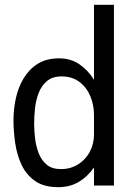

<svg xmlns="http://www.w3.org/2000/svg" viewBox="-20 -776 540 799"><path d="M222.7 2.9Q163.1 2.9 126.5 -22.5Q89.8 -47.9 70.3 -88.9Q50.8 -129.9 43.5 -179.2Q36.1 -228.5 36.1 -276.4Q36.1 -321.3 45.9 -366.7Q55.7 -412.1 78.1 -449.7Q100.6 -487.3 136.7 -510.3Q172.9 -533.2 225.6 -533.2Q274.4 -533.2 310.1 -508.8Q345.7 -484.4 371.1 -444.3V-755.9H454.1V-3.9H371.1V-79.1Q343.8 -40 307.1 -18.6Q270.5 2.9 222.7 2.9ZM233.4 -72.3Q273.4 -72.3 304.7 -91.8Q335.9 -111.3 353.5 -144Q371.1 -176.8 371.1 -215.8V-298.8Q371.1 -338.9 356 -375.5Q340.8 -412.1 310.5 -435.1Q280.3 -458 236.3 -458Q198.2 -458 175.3 -438.5Q152.3 -418.9 140.6 -388.2Q128.9 -357.4 125.5 -323.7Q122.1 -290 122.1 -260.7Q122.1 -232.4 126 -199.7Q129.9 -167 141.1 -138.2Q152.3 -109.4 174.3 -90.8Q196.3 -72.3 233.4 -72.3Z"/></svg>

Font: Kosugi
Style: Regular
Weight: 400
Version: Version 4.002